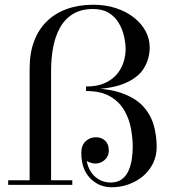

<svg xmlns="http://www.w3.org/2000/svg" viewBox="-20 -780 720 810"><path d="M105 0V-491Q105 -556 123.8 -606Q142.5 -656 177.8 -690.2Q213 -724.5 262.5 -742.2Q312 -760 373 -760Q426.5 -760 470.5 -745.2Q514.5 -730.5 546 -705.2Q577.5 -680 594.5 -648Q611.5 -616 611.5 -581Q611.5 -531 586.2 -490.8Q561 -450.5 502.2 -426.8Q443.5 -403 343 -403V-415Q391.5 -415 423.8 -430.2Q456 -445.5 475 -469.2Q494 -493 502 -520.2Q510 -547.5 510 -571.5Q510 -598.5 503 -628.2Q496 -658 480.5 -684Q465 -710 438.5 -726Q412 -742 373 -742Q323 -742 288.8 -721.5Q254.5 -701 234 -664.8Q213.5 -628.5 204.5 -581.5Q195.5 -534.5 195.5 -481V0ZM14.5 0V-19.5H285V0ZM451 10Q397.5 10 360.2 -28.2Q323 -66.5 323 -135.5Q323 -166.5 341 -183.8Q359 -201 385 -201Q408 -201 423.5 -186.5Q439 -172 439 -145Q439 -129 431 -116.5Q423 -104 410 -97Q397 -90 382 -90Q371 -90 357.8 -95Q344.5 -100 334.5 -110.2Q324.5 -120.5 324 -135.5H343Q343 -93 357.5 -65.2Q372 -37.5 395.8 -23.8Q419.5 -10 446.5 -10Q476 -10 494.5 -24.2Q513 -38.5 522.8 -61Q532.5 -83.5 536.2 -109.8Q540 -136 540 -160Q540 -195.5 532.8 -236.2Q525.5 -277 505 -313.2Q484.5 -349.5 445.5 -372.8Q406.5 -396 343 -396V-408Q433.5 -408 491.8 -387.8Q550 -367.5 582.5 -332.8Q615 -298 628 -253.5Q641 -209 641 -160Q641 -122.5 625.8 -91.2Q610.5 -60 584 -37.5Q557.5 -15 523.2 -2.5Q489 10 451 10Z"/></svg>

Font: Bodoni Moda SC 11pt
Style: Regular
Weight: 400
Version: Version 2.005